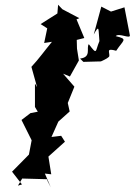

<svg xmlns="http://www.w3.org/2000/svg" viewBox="-20 -793 570 813"><path d="M195 0 170 -58 197 -55 185 -130 255 -193 239 -218 198 -213 227 -278 275 -321 267 -357 295 -426 247 -481 276 -469 314 -537 306 -587 305 -624 337 -632 304 -711 316 -716 244 -754 226 -773 223 -736 152 -691 180 -673 167 -611 200 -616C171 -581 144 -543 113 -510L137 -424L128 -439V-340L140 -320L109 -314L71 -285L114 -199L102 -136L107 -143L31 -66L73 -12L56 -7L74 -37L184 -34L180 -29ZM333 -531 407 -533C375 -520 443 -545 443 -556C444 -575 429 -590 472 -578C502 -624 524 -627 470 -640C483 -655 531 -627 530 -643L507 -762L450 -744L409 -765L377 -647C402 -693 396 -669 401 -619C382 -574 393 -558 356 -606C344 -590 369 -551 319 -545Z"/></svg>

Font: Asimov Aggro
Style: CondIt
Weight: 500
Designer: Google
Version: Version 2.000980; 2014